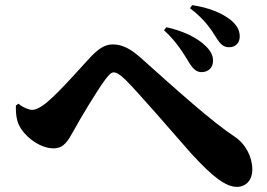

<svg xmlns="http://www.w3.org/2000/svg" viewBox="-20 -764 1040 748"><path d="M718 -518C733 -494 747 -483 765 -483C794 -483 810 -503 810 -527C810 -547 802 -564 783 -583C749 -618 689 -645 628 -658L619 -646C670 -600 699 -549 718 -518ZM822 -618C839 -591 851 -580 873 -580C898 -580 914 -597 914 -622C914 -647 902 -667 879 -686C845 -713 795 -734 729 -744L720 -732C780 -687 805 -645 822 -618ZM42 -353C41 -314 46 -287 61 -264C89 -220 143 -186 189 -186C230 -186 246 -218 266 -253C293 -303 358 -411 390 -454C405 -474 414 -482 423 -482C433 -482 448 -474 468 -454C515 -408 667 -232 725 -166C809 -74 860 -36 903 -36C939 -36 963 -63 963 -103C963 -153 937 -204 892 -233C807 -289 671 -411 528 -539C490 -573 457 -591 419 -591C388 -591 363 -573 335 -544C307 -515 219 -413 166 -368C139 -345 119 -336 105 -336C94 -336 71 -344 52 -360Z"/></svg>

Font: Noto Serif CJK SC Black
Style: Regular
Weight: 900
Designer: Ryoko NISHIZUKA 西塚涼子 (kana & ideographs); Frank Grießhammer (Latin, Greek & Cyrillic); Wenlong ZHANG 张文龙 (bopomofo); San
Foundry: Adobe
Version: Version 2.001;hotconv 1.1.0;makeotfexe 2.6.0